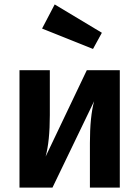

<svg xmlns="http://www.w3.org/2000/svg" viewBox="-20 -847 630 867"><path d="M227 -827 440 -699 400 -626 170 -718ZM521 -530V0H386V-201Q386 -320 405 -390L217 0H68V-530H205V-327Q205 -210 186 -140L372 -530Z"/></svg>

Font: Fira Sans SemiBold
Style: Regular
Weight: 600
Designer: bBox Type GmbH & Carrois Corporate GbR & Edenspiekermann AG
Foundry: bBox Type GmbH & Carrois Corporate GbR & Edenspiekermann AG
Version: Version 4.301;PS 004.301;hotconv 1.0.88;makeotf.lib2.5.64775